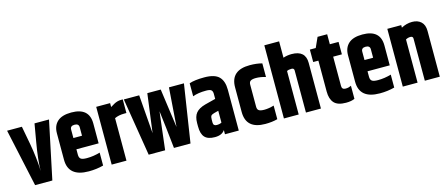

<svg xmlns="http://www.w3.org/2000/svg" viewBox="-49 -1316 4404 1894"><g transform="rotate(-15 2153.0 -369.0)"><path d="M285 -590H433L309 0H133L5 -590H156L190 -408Q204 -332 212 -260Q220 -188 221 -154L222 -119Q224 -240 253 -405Z M618 -351H706V-437Q706 -475 662 -475Q618 -475 618 -437ZM473 -168V-439Q473 -515 520 -557.5Q567 -600 662 -600Q845 -600 845 -439V-236H618V-180Q618 -150 634.5 -137.5Q651 -125 696 -125Q764 -125 831 -145V-13Q761 6 681 6Q473 6 473 -168Z M1170 -593H1187V-454H1164Q1108 -454 1066 -434V0H915V-590H1057V-550Q1085 -567 1098.5 -574.5Q1112 -582 1130.5 -587.5Q1149 -593 1170 -593Z M1658 -590H1811L1720 0H1551L1528 -211L1507 -386L1486 -212L1461 0H1293L1197 -590H1354L1385 -195L1437 -590H1574L1629 -193Z M1866 -576Q1921 -595 2019 -595Q2125 -595 2169 -550.5Q2213 -506 2213 -416V0H2072V-43Q2043 2 1970 2Q1899 2 1867 -32.5Q1835 -67 1835 -143V-177Q1835 -244 1864.5 -280Q1894 -316 1960 -334L2069 -362V-417Q2068 -443 2054 -453.5Q2040 -464 2003 -464Q1920 -464 1866 -443ZM2068 -120V-241L2022 -229Q1997 -222 1990 -211Q1983 -200 1983 -171V-143Q1983 -109 2018 -109Q2048 -109 2068 -120Z M2288 -421Q2288 -595 2484 -595Q2554 -595 2609 -580V-441Q2556 -457 2510 -457Q2473 -457 2456 -446.5Q2439 -436 2439 -408V-182Q2439 -154 2456 -143.5Q2473 -133 2510 -133Q2556 -133 2609 -149V-10Q2554 5 2484 5Q2288 5 2288 -169Z M2674 -747H2825V-580Q2865 -594 2910 -594Q3052 -594 3052 -467V0H2899V-430Q2899 -454 2872 -454Q2842 -454 2825 -444V0H2674Z M3203 -692H3301V-590H3390V-463H3301V-163Q3301 -127 3339 -127Q3355 -127 3369 -130.5Q3383 -134 3390 -138L3396 -141V-7Q3362 9 3307 9Q3222 9 3186 -31Q3150 -71 3150 -147V-463H3097V-590H3157Z M3591 -351H3679V-437Q3679 -475 3635 -475Q3591 -475 3591 -437ZM3446 -168V-439Q3446 -515 3493 -557.5Q3540 -600 3635 -600Q3818 -600 3818 -439V-236H3591V-180Q3591 -150 3607.5 -137.5Q3624 -125 3669 -125Q3737 -125 3804 -145V-13Q3734 6 3654 6Q3446 6 3446 -168Z M4030 -564Q4083 -593 4141 -593Q4197 -593 4231.5 -561.5Q4266 -530 4266 -467V0H4113V-430Q4113 -454 4087 -454Q4061 -454 4039 -441V0H3888V-590H4030Z"/></g></svg>

Font: Khand Black
Style: Regular
Weight: 900
Designer: Sanchit Sawaria and Jyotish Sonowal (Devanagari), Satya Rajpurohit (Latin)
Foundry: Indian Type Foundry
Version: Version 2.000;PS 1.0;hotconv 1.0.79;makeotf.lib2.5.61930